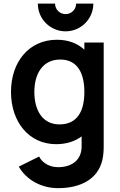

<svg xmlns="http://www.w3.org/2000/svg" viewBox="-20 -772 656 1048"><path d="M338 -601C421.5 -601 489.5 -668.5 489.5 -752.5H395.5C395.5 -720.5 370 -695 338 -695C306 -695 280.5 -720.5 280.5 -752.5H186.5C186.5 -668.5 254 -601 338 -601ZM440.5 -501C402.5 -535.5 352.5 -555 291 -555C138 -555 40 -434 40 -270C40 -108 137 15 286.5 15C342.5 15 389 -0.5 425.5 -27.5V24C427 101 372.5 140.5 297.5 140.5C255 140.5 213.5 121.5 193.5 82.5L82.5 137.5C124.5 211 207 255 297 255C419 255 514 206.5 538.5 102C544 78 546 54 546 26V-540H440.5ZM305 -93C211 -93 167.5 -171 167.5 -270C167.5 -368 212 -447 309 -447C401 -447 440.5 -375.5 440.5 -270C440.5 -165.5 402 -93 305 -93Z"/></svg>

Font: Hauora
Style: Bold
Weight: 700
Designer: Wayne Shih
Foundry: WCYS
Version: Version 1.001;hotconv 1.0.109;makeotfexe 2.5.65596